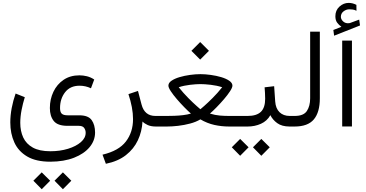

<svg xmlns="http://www.w3.org/2000/svg" viewBox="-20 -887 2565 1346"><path d="M420.9 321.3 480 379.9 420.9 439.5 362.3 379.9ZM272.5 321.3 331.5 379.9 272.5 439.5 213.9 379.9ZM333 246.6Q232.9 246.6 170.9 210.2Q108.9 173.8 80.6 111.6Q52.2 49.3 52.2 -28.3Q52.2 -77.6 62 -129.4Q71.8 -181.2 89.4 -231.4L153.8 -205.6Q140.1 -161.6 131.1 -115.2Q122.1 -68.8 122.1 -25.4Q122.1 31.7 142.8 76.7Q163.6 121.6 210 147.5Q256.3 173.3 333 173.3Q400.9 173.3 457 156Q513.2 138.7 546.9 109.4Q580.6 80.1 580.6 43.9Q580.6 24.9 570.1 10Q559.6 -4.9 532.2 -4.9H453.1Q383.8 -4.9 356.7 -39.1Q329.6 -73.2 329.6 -129.4Q329.6 -191.4 354.5 -243.7Q379.4 -295.9 425.8 -327.4Q472.2 -358.9 537.1 -358.9Q562.5 -358.9 588.9 -352.5Q615.2 -346.2 640.6 -329.6L617.7 -268.1Q580.1 -286.1 537.6 -286.1Q472.2 -286.1 436.5 -240.5Q400.9 -194.8 400.9 -129.4Q400.9 -101.6 412.8 -90.1Q424.8 -78.6 454.6 -78.6H535.6Q599.1 -78.6 622.8 -44.9Q646.5 -11.2 646.5 42Q646.5 98.1 608.2 144.5Q569.8 190.9 499.5 218.5Q429.2 246.1 333 246.6Z M1073.2 0Q1038.1 0 1014.9 -10.7Q991.7 -21.5 979 -35.2Q975.1 35.6 946.5 96.4Q918 157.2 862.8 200.4Q807.6 243.7 722.2 261.2L698.7 197.3Q812.5 170.4 862.5 105Q912.6 39.6 912.6 -51.8Q912.6 -92.3 904.3 -136.2Q896 -180.2 880.4 -227.1L947.3 -249.5L972.2 -154.8Q993.2 -74.2 1069.3 -74.2H1090.8V0Z M1383.3 -592.3 1444.8 -530.8 1383.3 -469.2 1321.8 -530.8ZM1384.8 -367.2Q1418.5 -367.2 1457.5 -361.8Q1496.6 -356.4 1531 -346.2Q1565.4 -335.9 1587.4 -320.8Q1609.4 -305.7 1609.4 -286.6Q1609.4 -272.9 1592.5 -247.1Q1575.7 -221.2 1550 -191.4Q1524.4 -161.6 1497.8 -134.5Q1471.2 -107.4 1451.7 -90.8Q1488.3 -79.6 1521 -76.9Q1553.7 -74.2 1586.4 -74.2H1663.1V0H1586.9Q1533.2 0 1482.7 -11.2Q1432.1 -22.5 1384.8 -50.3Q1354 -31.7 1312.7 -20.8Q1271.5 -9.8 1228.8 -4.9Q1186 0 1149.9 0H1071.3V-74.2H1150.4Q1172.9 -74.2 1202.6 -75.2Q1232.4 -76.2 1263.2 -79.8Q1293.9 -83.5 1318.4 -90.8Q1298.8 -107.9 1272.2 -135Q1245.6 -162.1 1220 -191.9Q1194.3 -221.7 1177.5 -247.3Q1160.6 -272.9 1160.6 -286.6Q1160.6 -306.2 1182.4 -321Q1204.1 -335.9 1238.5 -346.2Q1272.9 -356.4 1311.8 -361.8Q1350.6 -367.2 1384.8 -367.2ZM1384.8 -297.4Q1356 -297.4 1313 -292.5Q1270 -287.6 1232.9 -275.4Q1265.6 -234.4 1299.8 -200Q1334 -165.5 1358.2 -144.3Q1382.3 -123 1384.8 -121.1Q1387.2 -123 1411.9 -144.5Q1436.5 -166 1470.9 -200.4Q1505.4 -234.9 1537.6 -275.4Q1500.5 -287.6 1457.3 -292.5Q1414.1 -297.4 1384.8 -297.4Z M1642.6 -74.2H1715.8Q1778.8 -74.2 1808.8 -103Q1838.9 -131.8 1838.9 -194.8Q1838.9 -216.8 1837.6 -236.6Q1836.4 -256.3 1835 -274.9L1901.9 -282.7L1909.2 -176.3Q1912.6 -126.5 1939.7 -100.3Q1966.8 -74.2 2011.2 -74.2H2025.9V0H2010.3Q1956.1 0 1923.6 -23.7Q1891.1 -47.4 1875.5 -79.6Q1852.1 -38.6 1809.3 -19.3Q1766.6 0 1715.8 0H1642.6ZM1812 86.9 1871.1 145.5 1812 205.1 1753.4 145.5ZM1663.6 86.9 1722.7 145.5 1663.6 205.1 1605 145.5Z M2006.3 -74.2H2045.9Q2108.4 -74.2 2131.3 -108.9Q2154.3 -143.6 2154.3 -197.8V-665H2222.2V-198.2Q2222.2 -100.1 2180.2 -50Q2138.2 0 2045.4 0H2006.3Z M2373.5 -699.2Q2356 -711.4 2343.5 -728.3Q2331.1 -745.1 2331.1 -773.4Q2331.1 -814.5 2359.6 -840.6Q2388.2 -866.7 2424.3 -866.7Q2451.7 -866.7 2478.5 -853L2479 -811.5Q2465.3 -818.4 2453.1 -820.1Q2440.9 -821.8 2429.7 -821.8Q2407.2 -821.8 2388.4 -807.4Q2369.6 -793 2369.6 -768.6Q2370.1 -750.5 2386.7 -735.8Q2403.3 -721.2 2428.7 -724.6Q2430.2 -724.6 2436 -726.6L2498 -749.5L2503.9 -708.5L2322.3 -636.7L2316.9 -676.8ZM2447.3 -602.5V-0.5H2378.9V-602.5Z"/></svg>

Font: Vazirmatn UI Light
Style: Regular
Weight: 300
Designer: Saber Rastikerdar
Foundry: Saber Rastikerdar
Version: Version 33.003